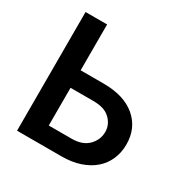

<svg xmlns="http://www.w3.org/2000/svg" viewBox="-164 -873 998 1019"><g transform="rotate(30 334.5 -363.5)"><path d="M73.2 -727.3H205.3V-446.4H345.5Q471.6 -446.4 541.9 -386.7Q612.6 -326.7 612.6 -226.6Q612.6 -176.5 594.3 -134.8Q576 -93 541.7 -63.2Q507.5 -33.4 457.9 -16.7Q408.4 0 345.5 0H73.2ZM205.3 -108H345.5Q411.6 -108 447.1 -144.2Q482.2 -180 482.2 -228Q482.2 -273.4 447.1 -306.8Q429 -323.9 403.9 -331.5Q378.9 -339.1 345.5 -339.1H205.3Z"/></g></svg>

Font: Inter P Semi Bold
Style: Regular
Weight: 600
Designer: Rasmus Andersson
Foundry: rsms
Version: Version 3.018;git-588b23468